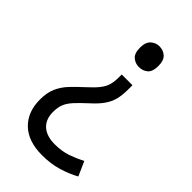

<svg xmlns="http://www.w3.org/2000/svg" viewBox="-226 -620 885 885"><g transform="rotate(45 217.0 -177.0)"><path d="M300 -304Q300 -266 293 -238.5Q286 -211 268.5 -186Q251 -161 221 -134Q185 -101 165 -79Q145 -57 136.5 -36Q128 -15 128 15Q128 63 157 89Q186 115 239 115Q285 115 321 102.5Q357 90 390 73L421 143Q383 164 336.5 178Q290 192 233 192Q143 192 94 145Q45 98 45 17Q45 -28 59 -59.5Q73 -91 97.5 -117Q122 -143 156 -174Q187 -202 203 -223Q219 -244 224.5 -264.5Q230 -285 230 -314V-331H300ZM322 -478Q322 -441 304.5 -426Q287 -411 261 -411Q238 -411 220 -426Q202 -441 202 -478Q202 -514 220 -530Q238 -546 261 -546Q287 -546 304.5 -530Q322 -514 322 -478Z"/></g></svg>

Font: Noto Sans Display
Style: Regular
Weight: 400
Designer: Monotype Design Team
Foundry: Monotype Imaging Inc.
Version: Version 2.003